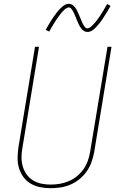

<svg xmlns="http://www.w3.org/2000/svg" viewBox="-20 -981 640 1009"><path d="M246 8Q218 8 190.5 2.5Q163 -3 140.5 -16.5Q118 -30 102.5 -51.5Q87 -73 79.5 -98.5Q72 -124 72.5 -152Q73 -180 77 -208L164 -735H185L98 -205Q93 -180 93 -155Q93 -130 99.5 -107Q106 -84 119.5 -65Q133 -46 153 -33.5Q173 -21 197 -16Q221 -11 246 -11Q270 -11 294 -15Q318 -19 341.5 -29Q365 -39 385 -55.5Q405 -72 419.5 -93Q434 -114 442 -137.5Q450 -161 454 -185L545 -735H566L475 -182Q470 -155 461 -129.5Q452 -104 436 -81Q420 -58 398 -40Q376 -22 350.5 -11Q325 0 298.5 4Q272 8 246 8ZM440 -813Q433 -813 427 -815.5Q421 -818 416.5 -821.5Q412 -825 408 -830Q404 -835 401 -840Q398 -845 395.5 -850Q393 -855 390.5 -860.5Q388 -866 385.5 -872Q383 -878 380.5 -884Q378 -890 375.5 -896Q373 -902 370.5 -907.5Q368 -913 366 -917.5Q364 -922 360 -928Q356 -934 352 -938Q348 -942 342 -942Q337 -942 332 -939.5Q327 -937 324 -934.5Q321 -932 317 -928.5Q313 -925 308.5 -920Q304 -915 302 -912.5Q300 -910 297.5 -907Q295 -904 292.5 -900.5Q290 -897 287.5 -893.5Q285 -890 282 -886Q279 -882 276.5 -878Q274 -874 271 -869.5Q268 -865 265 -860Q262 -855 258.5 -849.5Q255 -844 252 -838.5Q249 -833 245.5 -827Q242 -821 239 -815L220 -824Q226 -835 232 -845Q238 -855 243.5 -864.5Q249 -874 254.5 -882Q260 -890 265 -897Q270 -904 274.5 -910Q279 -916 283.5 -921.5Q288 -927 295 -934.5Q302 -942 309 -947.5Q316 -953 324.5 -957Q333 -961 342 -961Q348 -961 354 -958.5Q360 -956 364.5 -952.5Q369 -949 373 -944Q377 -939 380 -934.5Q383 -930 385.5 -924.5Q388 -919 390.5 -913.5Q393 -908 395.5 -902.5Q398 -897 400.5 -890.5Q403 -884 405.5 -878Q408 -872 410.5 -866.5Q413 -861 415 -856.5Q417 -852 421 -846Q425 -840 429 -836Q433 -832 440 -832Q444 -832 449 -834.5Q454 -837 457.5 -840Q461 -843 464.5 -846.5Q468 -850 472.5 -854.5Q477 -859 479 -861.5Q481 -864 483.5 -867Q486 -870 488.5 -873.5Q491 -877 493.5 -880.5Q496 -884 499 -888Q502 -892 505 -896.5Q508 -901 510.5 -905.5Q513 -910 516.5 -915Q520 -920 523 -925Q526 -930 529 -935.5Q532 -941 535.5 -947Q539 -953 543 -960L561 -950Q555 -939 549 -929Q543 -919 537.5 -910Q532 -901 526.5 -893Q521 -885 516.5 -877.5Q512 -870 507 -864Q502 -858 497.5 -852.5Q493 -847 486 -839.5Q479 -832 472.5 -826.5Q466 -821 457.5 -817Q449 -813 440 -813Z"/></svg>

Font: Iosevka Curly Thin Extended
Style: Italic
Weight: 100
Width: 7
Italic angle: -9°
Monospace: yes
Designer: Belleve Invis
Foundry: Belleve Invis
Version: Version 11.1.0; ttfautohint (v1.8.3)